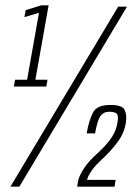

<svg xmlns="http://www.w3.org/2000/svg" viewBox="-20 -699 518 719"><path d="M32 -375 36.5 -400.5H81.5L126 -651L71.5 -635L76 -661L134.5 -679H162L112.5 -400.5H158L153.5 -375ZM19 0 422.5 -674H455.5L52.5 0ZM269 0 272 -19.5Q275.5 -39 293.5 -67.2Q311.5 -95.5 348 -127.5Q382 -159.5 398.8 -185.2Q415.5 -211 420 -240.5Q424.5 -267 416.5 -273.8Q408.5 -280.5 389.5 -280.5Q367.5 -280.5 356 -264.2Q344.5 -248 336 -199.5H304.5Q313.5 -250 328.5 -278Q343.5 -306 393 -306Q438 -306 446.8 -287.5Q455.5 -269 451.5 -239.5Q446 -204 425.5 -174.2Q405 -144.5 370.5 -110.5Q336 -79.5 322 -58.2Q308 -37 306 -25.5H413L409 0Z"/></svg>

Font: Anybody Condensed Light
Style: Italic
Weight: 300
Width: 3
Italic angle: -10°
Designer: Tyler Finck
Foundry: Etcetera Type Company
Version: Version 1.010; ttfautohint (v1.8.3) -l 8 -r 50 -G 200 -x 14 